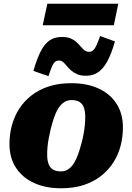

<svg xmlns="http://www.w3.org/2000/svg" viewBox="-20 -1000 713 1034"><path d="M419 -229Q426 -255 430.5 -280Q435 -305 437 -328Q439 -351 439 -371Q439 -400 432 -420Q425 -440 409 -450.5Q393 -461 365 -461Q342 -461 324.5 -449Q307 -437 293.5 -415.5Q280 -394 271 -366.5Q262 -339 254 -309Q248 -283 243 -258Q238 -233 236 -210Q234 -187 234 -167Q234 -139 241 -118.5Q248 -98 264.5 -87.5Q281 -77 308 -77Q331 -77 348.5 -89Q366 -101 379 -122.5Q392 -144 401.5 -171.5Q411 -199 419 -229ZM31 -225Q31 -275 43.5 -323Q56 -371 82 -412Q108 -453 147.5 -484.5Q187 -516 241 -534Q295 -552 364 -552Q448 -552 510.5 -523.5Q573 -495 607.5 -441.5Q642 -388 642 -313Q642 -263 629.5 -215Q617 -167 591 -126Q565 -85 525.5 -53.5Q486 -22 432 -4Q378 14 309 14Q226 14 163.5 -14.5Q101 -43 66 -96.5Q31 -150 31 -225ZM444 -592Q415 -592 395.5 -600.5Q376 -609 362.5 -621Q349 -633 339 -645.5Q329 -658 319.5 -666Q310 -674 296 -674Q277 -674 266 -654Q255 -634 241 -590L160 -618Q179 -685 200 -725Q221 -765 248 -783Q275 -801 313 -801Q342 -801 360.5 -793Q379 -785 392 -773Q405 -761 415 -749Q425 -737 435.5 -729Q446 -721 460 -721Q473 -721 482.5 -730Q492 -739 500.5 -758Q509 -777 519 -806L599 -777Q580 -710 557.5 -669Q535 -628 507 -610Q479 -592 444 -592ZM235 -980H617L593 -864H210Z"/></svg>

Font: Roboto Serif 20pt ExtraBold
Style: Italic
Weight: 800
Italic angle: -10°
Version: Version 1.007